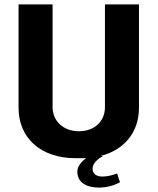

<svg xmlns="http://www.w3.org/2000/svg" viewBox="-20 -706 713 869"><path d="M455 -686V-221C455 -157 408 -112 337 -112C267 -112 218 -158 218 -221V-686H64V-218C64 -80 166 10 322 10H350C357 10 364 10 370 9C350 25 330 45 330 71C330 126 381 143 427 143C460 143 494 135 523 119L510 79C489 87 467 93 443 93C422 93 399 85 399 57C399 32 426 11 446 0H435C542 -27 609 -107 609 -218V-686Z"/></svg>

Font: Chivo
Style: Bold
Weight: 700
Designer: Hector Gatti
Foundry: Omnibus-Type
Version: Version 1.003;PS 001.003;hotconv 1.0.70;makeotf.lib2.5.58329